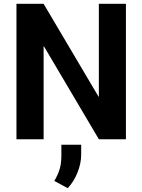

<svg xmlns="http://www.w3.org/2000/svg" viewBox="-20 -731 748 1008"><path d="M641.1 0H499L210.4 -488.3L209 -487.8V0H66.4V-710.9H209L497.6 -223.1L499 -223.6V-710.9H641.1ZM406.2 79.6Q406.2 127 386.5 175.8Q366.7 224.6 335.4 256.8L265.1 218.8Q283.7 188 293 157.5Q302.2 127 302.2 86.4V28.8H406.2Z"/></svg>

Font: Roboto Web
Style: Bold
Weight: 700
Designer: Google
Version: Version 1.200310; 2013